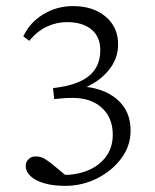

<svg xmlns="http://www.w3.org/2000/svg" viewBox="-20 -602 510 631"><path d="M249 -309.6 242.2 -318.4Q318.4 -314.5 363.8 -276.4Q409.2 -238.3 409.2 -172.9Q409.2 -122.1 378.4 -81.1Q347.7 -40 298.8 -15.6Q250 8.8 194.3 8.8Q155.3 8.8 126 0.5Q96.7 -7.8 80.6 -22.9Q64.5 -38.1 64.5 -57.6Q64.5 -69.3 73.7 -78.6Q83 -87.9 95.7 -87.9Q110.4 -87.9 121.1 -83Q131.8 -78.1 150.4 -63.5L207 -16.6L153.3 -29.3Q210 -22.5 254.4 -36.6Q298.8 -50.8 324.7 -82.5Q350.6 -114.3 350.6 -159.2Q350.6 -214.8 314.9 -247.6Q279.3 -280.3 218.8 -280.3Q204.1 -280.3 189.5 -279.3Q174.8 -278.3 158.2 -276.4L154.3 -312.5Q234.4 -321.3 272 -352.1Q309.6 -382.8 309.6 -436.5Q309.6 -481.4 280.3 -505.4Q251 -529.3 200.2 -529.3Q166 -529.3 134.3 -514.6Q102.5 -500 76.2 -467.8L56.6 -482.4Q78.1 -528.3 122.6 -555.2Q167 -582 219.7 -582Q286.1 -582 327.1 -547.4Q368.2 -512.7 368.2 -456.1Q368.2 -408.2 335.9 -369.6Q303.7 -331.1 249 -309.6Z"/></svg>

Font: Crimson Pro ExtraLight
Style: Regular
Weight: 250
Designer: Jacques Le Bailly
Foundry: Baron von Fonthausen
Version: Version 1.003